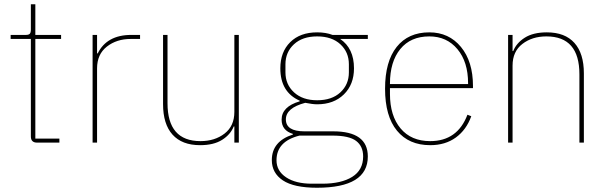

<svg xmlns="http://www.w3.org/2000/svg" viewBox="-20 -670 2858 902"><path d="M259 0H154Q125 0 125 -29V-487H30V-506H102Q115 -506 120 -511.5Q125 -517 125 -531V-650H146V-506H267V-487H146V-19H259Z M436 0H415V-506H436V-419H439Q482 -506 597 -506H638V-487H594Q528 -487 482 -451Q436 -415 436 -349Z M1081 0V-76H1078Q1063 -38 1023.5 -13Q984 12 920 12Q835 12 790.5 -37.5Q746 -87 746 -181V-506H767V-185Q767 -7 922 -7Q989 -7 1035 -42.5Q1081 -78 1081 -144V-506H1102V0Z M1708 65Q1708 212 1469 212Q1361 212 1309 177.5Q1257 143 1257 82Q1257 -6 1356 -38V-41Q1303 -57 1303 -108Q1303 -169 1388 -194V-197Q1297 -237 1297 -349Q1297 -426 1343.5 -472Q1390 -518 1470 -518Q1511 -518 1542 -506H1708V-487H1578Q1643 -443 1643 -349Q1643 -273 1595.5 -226.5Q1548 -180 1470 -180Q1449 -180 1414 -187Q1323 -163 1323 -109Q1323 -53 1410 -53H1545Q1708 -53 1708 65ZM1470 -199Q1539 -199 1579 -236Q1619 -273 1619 -330V-368Q1619 -425 1579 -462Q1539 -499 1470 -499Q1401 -499 1361 -462Q1321 -425 1321 -368V-330Q1321 -273 1361.5 -236Q1402 -199 1470 -199ZM1686 65Q1686 17 1653 -8Q1620 -33 1542 -33H1387Q1279 -6 1279 83Q1279 133 1324 163Q1369 193 1445 193H1494Q1583 193 1634.5 161Q1686 129 1686 65Z M2001 12Q1901 12 1845 -56Q1789 -124 1789 -253Q1789 -381 1843.5 -449.5Q1898 -518 1997 -518Q2089 -518 2145.5 -449.5Q2202 -381 2202 -266V-256H1812V-229Q1812 -126 1862 -66.5Q1912 -7 2001 -7Q2129 -7 2176 -131L2194 -124Q2171 -60 2121.5 -24Q2072 12 2001 12ZM1997 -499Q1909 -499 1860.5 -439.5Q1812 -380 1812 -277V-275H2179V-279Q2179 -379 2129 -439Q2079 -499 1997 -499Z M2388 0H2367V-506H2388V-430H2391Q2406 -468 2445.5 -493Q2485 -518 2549 -518Q2634 -518 2678.5 -468.5Q2723 -419 2723 -325V0H2702V-321Q2702 -499 2547 -499Q2480 -499 2434 -463.5Q2388 -428 2388 -362Z"/></svg>

Font: IBM Plex Sans Thin
Style: Regular
Weight: 100
Designer: Mike Abbink, Paul van der Laan, Pieter van Rosmalen
Foundry: Bold Monday
Version: Version 3.0